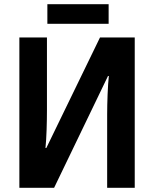

<svg xmlns="http://www.w3.org/2000/svg" viewBox="-20 -892 738 912"><path d="M496 -872H205V-779H496ZM72 -714V0H237L493 -531H497C492 -487 489 -405 489 -348V0H620V-714H455L200 -189H196C201 -235 203 -314 203 -368V-714Z"/></svg>

Font: Noto Sans Display SemiCondensed
Style: Bold
Weight: 700
Width: 4
Designer: Monotype Design Team
Foundry: Monotype Imaging Inc.
Version: Version 1.900